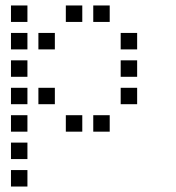

<svg xmlns="http://www.w3.org/2000/svg" viewBox="-20 -500 640 700"><path d="M21 -480Q20 -480 20 -480Q20 -480 20 -479V-421Q20 -420 20 -420Q20 -420 21 -420H79Q80 -420 80 -420Q80 -420 80 -421V-479Q80 -480 80 -480Q80 -480 79 -480ZM221 -480Q220 -480 220 -480Q220 -480 220 -479V-421Q220 -420 220 -420Q220 -420 221 -420H279Q280 -420 280 -420Q280 -420 280 -421V-479Q280 -480 280 -480Q280 -480 279 -480ZM321 -480Q320 -480 320 -480Q320 -480 320 -479V-421Q320 -420 320 -420Q320 -420 321 -420H379Q380 -420 380 -420Q380 -420 380 -421V-479Q380 -480 380 -480Q380 -480 379 -480ZM21 -380Q20 -380 20 -380Q20 -380 20 -379V-321Q20 -320 20 -320Q20 -320 21 -320H79Q80 -320 80 -320Q80 -320 80 -321V-379Q80 -380 80 -380Q80 -380 79 -380ZM121 -380Q120 -380 120 -380Q120 -380 120 -379V-321Q120 -320 120 -320Q120 -320 121 -320H179Q180 -320 180 -320Q180 -320 180 -321V-379Q180 -380 180 -380Q180 -380 179 -380ZM421 -380Q420 -380 420 -380Q420 -380 420 -379V-321Q420 -320 420 -320Q420 -320 421 -320H479Q480 -320 480 -320Q480 -320 480 -321V-379Q480 -380 480 -380Q480 -380 479 -380ZM21 -280Q20 -280 20 -280Q20 -280 20 -279V-221Q20 -220 20 -220Q20 -220 21 -220H79Q80 -220 80 -220Q80 -220 80 -221V-279Q80 -280 80 -280Q80 -280 79 -280ZM421 -280Q420 -280 420 -280Q420 -280 420 -279V-221Q420 -220 420 -220Q420 -220 421 -220H479Q480 -220 480 -220Q480 -220 480 -221V-279Q480 -280 480 -280Q480 -280 479 -280ZM21 -180Q20 -180 20 -180Q20 -180 20 -179V-121Q20 -120 20 -120Q20 -120 21 -120H79Q80 -120 80 -120Q80 -120 80 -121V-179Q80 -180 80 -180Q80 -180 79 -180ZM121 -180Q120 -180 120 -180Q120 -180 120 -179V-121Q120 -120 120 -120Q120 -120 121 -120H179Q180 -120 180 -120Q180 -120 180 -121V-179Q180 -180 180 -180Q180 -180 179 -180ZM421 -180Q420 -180 420 -180Q420 -180 420 -179V-121Q420 -120 420 -120Q420 -120 421 -120H479Q480 -120 480 -120Q480 -120 480 -121V-179Q480 -180 480 -180Q480 -180 479 -180ZM21 -80Q20 -80 20 -80Q20 -80 20 -79V-21Q20 -20 20 -20Q20 -20 21 -20H79Q80 -20 80 -20Q80 -20 80 -21V-79Q80 -80 80 -80Q80 -80 79 -80ZM221 -80Q220 -80 220 -80Q220 -80 220 -79V-21Q220 -20 220 -20Q220 -20 221 -20H279Q280 -20 280 -20Q280 -20 280 -21V-79Q280 -80 280 -80Q280 -80 279 -80ZM321 -80Q320 -80 320 -80Q320 -80 320 -79V-21Q320 -20 320 -20Q320 -20 321 -20H379Q380 -20 380 -20Q380 -20 380 -21V-79Q380 -80 380 -80Q380 -80 379 -80ZM21 20Q20 20 20 20Q20 20 20 21V79Q20 80 20 80Q20 80 21 80H79Q80 80 80 80Q80 80 80 79V21Q80 20 80 20Q80 20 79 20ZM21 120Q20 120 20 120Q20 120 20 121V179Q20 180 20 180Q20 180 21 180H79Q80 180 80 180Q80 180 80 179V121Q80 120 80 120Q80 120 79 120Z"/></svg>

Font: Doto Medium
Style: Regular
Weight: 500
Monospace: yes
Version: Version 1.000